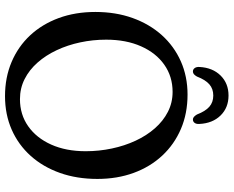

<svg xmlns="http://www.w3.org/2000/svg" viewBox="-102 -809 922 758"><g transform="rotate(90 359.0 -430.0)"><path d="M353.4 -709.4Q427.9 -709.4 488.9 -683.3Q549.9 -657.2 594.3 -609.6Q638.6 -562 662.5 -496.9Q686.4 -431.8 686.4 -353.5Q686.4 -272.6 662.7 -205.7Q638.9 -138.7 595.4 -90.2Q551.8 -41.6 491.9 -15.2Q431.9 11.2 359.4 11.2Q285.8 11.2 224.8 -14.7Q163.8 -40.5 119.5 -88Q75.3 -135.5 51.2 -201Q27.2 -266.4 27.2 -345.6Q27.2 -425.7 51.1 -492.5Q75.1 -559.2 118.7 -607.8Q162.3 -656.3 222.1 -682.9Q281.8 -709.4 353.4 -709.4ZM577 -307.3Q577 -360.3 566.3 -410.5Q555.7 -460.8 535.5 -504.3Q515.3 -547.8 486.5 -580.5Q457.8 -613.3 421.6 -631.8Q385.4 -650.4 342.8 -650.4Q282 -650.4 235.5 -617.6Q188.9 -584.8 162.8 -525.8Q136.6 -466.8 136.6 -388.2Q136.6 -335.5 147.3 -285.7Q157.9 -235.9 178.1 -192.9Q198.3 -149.8 227.1 -117.2Q255.8 -84.6 292.2 -66.2Q328.5 -47.8 371.4 -47.8Q432.2 -47.8 478.4 -80.3Q524.7 -112.8 550.8 -171.1Q577 -229.5 577 -307.3ZM357.1 -811Q330.5 -811 312.8 -795.4Q295 -779.9 282.2 -746.5Q277.5 -738.3 272.9 -734.5Q268.3 -730.6 262.1 -730.6Q253.8 -730.6 248.7 -737.7Q243.6 -744.8 244.4 -756.9Q247.2 -808.3 278.1 -839.8Q309.1 -871.2 357.1 -871.2Q405.1 -871.2 435.9 -839.8Q466.7 -808.3 469.3 -756.9Q470.3 -744.8 465.4 -737.7Q460.4 -730.6 451.9 -730.6Q446.2 -730.6 441.6 -734.5Q437 -738.3 432 -746.5Q419.2 -779.9 401.5 -795.4Q383.7 -811 357.1 -811Z"/></g></svg>

Font: Fraunces 144pt S100 Black
Style: Regular
Weight: 900
Version: Version 1.000